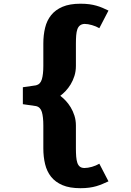

<svg xmlns="http://www.w3.org/2000/svg" viewBox="-20 -778 690 1008"><path d="M501.5 -630Q484.5 -640 462.8 -646.2Q441 -652.5 423.5 -652.5Q408.5 -651.5 399.5 -644.2Q390.5 -637 386 -624Q381.5 -611 380 -592.2Q378.5 -573.5 378.5 -549.5V-432Q378.5 -404 370.8 -379.5Q363 -355 351 -335.2Q339 -315.5 324.5 -300.2Q310 -285 296.5 -275Q310 -265 324.5 -249.8Q339 -234.5 351 -214.8Q363 -195 370.8 -170.8Q378.5 -146.5 378.5 -119V1Q378.5 25 380 44Q381.5 63 386 76.5Q390.5 90 399.5 97Q408.5 104 423.5 104Q441 104 462.8 97.8Q484.5 91.5 501.5 81.5L549.5 174Q533 181.5 517.8 188Q502.5 194.5 485.5 199.5Q468.5 204.5 448.2 207.2Q428 210 402 210Q345.5 210 308 194Q270.5 178 248.2 150Q226 122 216.8 83.8Q207.5 45.5 207.5 1V-119Q207.5 -164 199.8 -190Q192 -216 169 -221L100 -231V-320L169 -330Q192 -335.5 199.8 -361.8Q207.5 -388 207.5 -432V-549.5Q207.5 -594 216.8 -632.2Q226 -670.5 248.5 -698.5Q271 -726.5 308.5 -742.5Q346 -758.5 402.5 -758.5Q428.5 -758.5 448.8 -755.8Q469 -753 485.8 -748.2Q502.5 -743.5 517.8 -737Q533 -730.5 549.5 -722.5Z"/></svg>

Font: B612 Mono
Style: Bold
Weight: 700
Version: Version 1.005